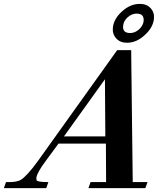

<svg xmlns="http://www.w3.org/2000/svg" viewBox="-125 -968 851 988"><path d="M634 -31 623 0H330L341 -31H421L420 -229H176L109 -138Q65 -79 62 -52Q62 -45 63 -41Q66 -31 124 -31L113 0H-105L-94 -31Q-42 -29 -19 -42Q13 -61 69 -138L478 -710H550L558 -31ZM417 -266 415 -560 204 -266ZM528 -748Q493 -748 472.5 -771Q452 -794 456 -828Q462 -874 505 -911Q546 -948 595 -948Q630 -948 650.5 -925.5Q671 -903 667 -869Q661 -823 617 -785Q576 -748 528 -748ZM614 -859Q618 -898 578 -898Q554 -898 533 -880Q512 -862 509 -838Q503 -798 545 -798Q569 -798 590 -816.5Q611 -835 614 -859Z"/></svg>

Font: DG Didot
Style: Bold Italic
Weight: 700
Designer: David Gatwood, Takis Katsoulidis, and George D. Matthiopoulos
Foundry: David Gatwood
Version: Version 1.0